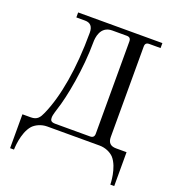

<svg xmlns="http://www.w3.org/2000/svg" viewBox="-159 -837 1059 1161"><g transform="rotate(20 370.0 -256.0)"><path d="M211 -64C211 -75 223 -114 225 -120C255 -208 292 -406 292 -574C292 -601 298 -680 375 -680H468C486 -680 495 -672 495 -653V-59C495 -41 486 -32 468 -32H245C213 -32 211 -45 211 -64ZM38 -18V200H63C63 200 64 92 113 37C132 17 166 0 204 0H541C580 0 614 17 633 37C682 92 683 200 683 200H708V-18H641C606 -18 587 -34 587 -72V-653C587 -672 595 -680 614 -680H686V-712H144V-680H200C235 -680 252 -660 252 -621C252 -389 218 -199 162 -73C147 -39 133 -18 92 -18Z"/></g></svg>

Font: Old Standard
Style: Regular
Weight: 400
Designer: Alexey Kryukov <alexios@thessalonica.org.ru>
Version: Version 2.0